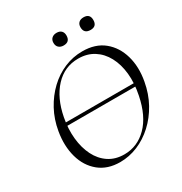

<svg xmlns="http://www.w3.org/2000/svg" viewBox="-186 -935 1024 1082"><g transform="rotate(-30 325.5 -393.5)"><path d="M91.8 -314.4V-335.2H600.4V-314.4ZM284.2 12Q202.6 12 148.8 -31.9Q95 -75.8 74.3 -149.8Q53.6 -223.8 68.8 -313Q80.8 -383.8 112.8 -442.8Q144.8 -501.8 190.7 -545.3Q236.6 -588.8 292.6 -612.4Q348.6 -636 409.4 -636Q494.6 -636 548.6 -591.8Q602.6 -547.6 623.5 -474.2Q644.4 -400.8 628.2 -313Q615.2 -240.2 582.2 -180.6Q549.2 -121 502.2 -77.8Q455.2 -34.6 399.3 -11.3Q343.4 12 284.2 12ZM326.4 -14Q411.8 -14 474.7 -77.3Q537.6 -140.6 561.4 -260Q576.6 -333.8 570.1 -397.6Q563.6 -461.4 537.7 -509.7Q511.8 -558 469 -585Q426.2 -612 368.8 -612Q279.4 -612 217.8 -545.6Q156.2 -479.2 134.6 -366Q121.2 -295.8 127.6 -232.4Q134 -169 158.6 -119.8Q183.2 -70.6 225.6 -42.3Q268 -14 326.4 -14ZM336.2 -716.6Q316.8 -716.6 305 -727.5Q293.2 -738.4 293.2 -758Q293.2 -777.2 305 -788Q316.8 -798.8 336.2 -798.8Q356.5 -798.8 367.1 -788Q377.8 -777.2 377.8 -758Q377.8 -716.6 336.2 -716.6ZM511.9 -716.6Q469 -716.6 469 -758Q469 -777.2 480.3 -787.9Q491.5 -798.6 511.9 -798.6Q552.6 -798.6 552.6 -758Q552.6 -716.6 511.9 -716.6Z"/></g></svg>

Font: Cormorant Light
Style: Italic
Weight: 300
Italic angle: -10°
Designer: Christian Thalmann (Catharsis Fonts)
Foundry: Catharsis Fonts
Version: Version 4.000